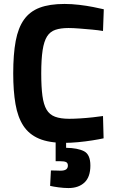

<svg xmlns="http://www.w3.org/2000/svg" viewBox="-20 -712 583 973"><path d="M307 12Q228 12 177.5 -9.5Q127 -31 98.5 -74.5Q70 -118 58.5 -184.5Q47 -251 47 -340Q47 -437 59.5 -504Q72 -571 101.5 -612.5Q131 -654 181 -673Q231 -692 307 -692Q343 -692 381 -687.5Q419 -683 452 -676.5Q485 -670 506 -665L502 -555Q479 -559 446.5 -562Q414 -565 382 -567.5Q350 -570 327 -570Q288 -570 261 -561Q234 -552 218.5 -527.5Q203 -503 196 -457.5Q189 -412 189 -340Q189 -271 195 -226.5Q201 -182 216 -156.5Q231 -131 259 -120.5Q287 -110 331 -110Q354 -110 386.5 -112Q419 -114 450.5 -117.5Q482 -121 502 -124L505 -11Q482 -6 447.5 -0.5Q413 5 375.5 8.5Q338 12 307 12ZM327 241Q304 241 277.5 237.5Q251 234 234 230L238 152Q239 152 250 152Q261 152 272.5 152.5Q284 153 286 153Q306 153 315 146.5Q324 140 324 127Q324 114 315 109.5Q306 105 286 105H262V-1H315V37Q374 38 406 54.5Q438 71 438 127Q438 185 408 213Q378 241 327 241Z"/></svg>

Font: Titillium Web
Style: Bold
Weight: 700
Designer: Mohamed Gaber, Accademia di Belle Arti di Urbino
Foundry: Kief Type Foundry, Accademia di Belle Arti di Urbino
Version: Version 3.000